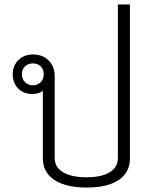

<svg xmlns="http://www.w3.org/2000/svg" viewBox="-20 -830 682 860"><path d="M562 -810V-121Q562 -58 512 -24Q462 10 368 10Q275 10 223.5 -24Q172 -58 172 -121V-423Q153 -409 125 -409Q86 -409 61.5 -433.5Q37 -458 37 -498Q37 -536 62.5 -561Q88 -586 128 -586Q171 -586 198 -559Q225 -532 225 -489V-122Q225 -81 262.5 -58.5Q300 -36 368 -36Q435 -36 471.5 -58.5Q508 -81 508 -122V-810ZM176 -497Q176 -519 162.5 -532.5Q149 -546 127 -546Q106 -546 92 -532.5Q78 -519 78 -497Q78 -476 92 -462Q106 -448 127 -448Q149 -448 162.5 -462Q176 -476 176 -497Z"/></svg>

Font: Sarabun ExtraLight
Style: Regular
Weight: 275
Designer: Suppakit Chalermlarp | Katatrad Co.,Ltd.
Foundry: Cadson Demak Co.,Ltd.
Version: Version 1.000; ttfautohint (v1.6)